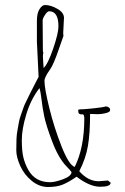

<svg xmlns="http://www.w3.org/2000/svg" viewBox="-20 -852 500 765"><path d="M420.9 -124Q420.9 -107.9 379.2 -107.9Q337.4 -107.9 285.2 -147.9Q252.4 -125.5 229.2 -116.2Q206.1 -106.9 171.4 -106.9Q136.7 -106.9 106.7 -131.3Q76.7 -155.8 60.8 -190.7Q44.9 -225.6 44.9 -253.2Q44.9 -280.8 45.7 -298.6Q46.4 -316.4 50 -335.2Q53.7 -354 55.4 -365.5Q57.1 -377 64.2 -396.5Q71.3 -416 73.5 -423.3Q75.7 -430.7 86.7 -452.9Q97.7 -475.1 100.1 -480.2Q102.5 -485.4 116.7 -512.7Q130.9 -540 133.8 -545.9L127 -686V-769Q127 -799.3 137.5 -815.7Q147.9 -832 159.2 -832Q182.1 -832 208.5 -816.9Q234.9 -801.8 234.9 -780.8L231.9 -721.2Q231.9 -712.9 232.9 -709Q225.6 -688.5 215.8 -660.2Q193.8 -595.2 179.7 -575.7Q157.2 -544.4 157.2 -529.8Q157.2 -500 176.5 -421.6Q195.8 -343.3 225.3 -268.6Q254.9 -193.8 277.8 -187Q315.9 -263.7 315.9 -380.9Q315.9 -397.9 307.1 -396.5Q297.4 -395 292 -402.8L293 -404.8L291 -411.1L293.9 -416Q311 -416 351.3 -420.2Q391.6 -424.3 401.9 -428.2Q418.9 -425.8 418.9 -413.1Q418.9 -405.8 402.1 -401.4Q385.3 -397 369.1 -397L345.2 -397.9H338.9Q338.9 -320.8 330.3 -270.5Q321.8 -220.2 295.9 -169.9Q330.6 -129.9 373 -129.9L410.2 -132.8ZM92.3 -175.8Q120.1 -126 179.2 -126Q199.2 -126 231.4 -137.9Q263.7 -149.9 265.1 -166Q260.7 -173.3 245.1 -189Q213.4 -221.2 188.2 -287.6Q163.1 -354 156 -389.6Q148.9 -425.3 145.5 -455.3Q142.1 -485.4 137.2 -501Q103 -456.5 85 -397.2Q66.9 -337.9 66.9 -293.9Q66.9 -250 73.2 -224.4Q79.6 -198.7 92.3 -175.8ZM373 -307.1Q374 -307.1 374 -306.2ZM152.8 -642.1Q150.9 -636.2 150.9 -626.7Q150.9 -617.2 152.3 -603Q153.8 -588.9 153.8 -581.1Q170.9 -596.7 191.9 -658.2Q212.9 -719.7 212.9 -747.1Q212.9 -807.1 175.8 -807.1Q168.9 -807.1 159.4 -792.7Q149.9 -778.3 149.9 -771L150.9 -647Z"/></svg>

Font: Amatic SC
Style: Regular
Weight: 400
Version: Version 1.004